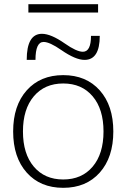

<svg xmlns="http://www.w3.org/2000/svg" viewBox="-20 -890 606 920"><path d="M116 -830V-870H450V-830ZM290 -682Q347 -642 377 -642Q416 -642 416 -718H458Q458 -603 385 -603Q342 -603 274 -650Q218 -689 189 -689Q150 -689 150 -603H108Q108 -728 181 -728Q224 -728 290 -682ZM108 -63Q43 -136 43 -260Q43 -384 108 -457Q173 -530 283 -530Q393 -530 458 -457Q523 -384 523 -260Q523 -136 458 -63Q393 10 283 10Q173 10 108 -63ZM142 -91.5Q194 -30 283 -30Q372 -30 424 -91.5Q476 -153 476 -260Q476 -367 424 -428.5Q372 -490 283 -490Q194 -490 142 -428.5Q90 -367 90 -260Q90 -153 142 -91.5Z"/></svg>

Font: M PLUS 1p Light
Style: Regular
Weight: 300
Version: Version 1.061